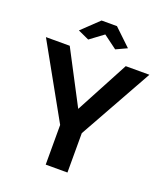

<svg xmlns="http://www.w3.org/2000/svg" viewBox="-162 -1026 984 1137"><g transform="rotate(20 330.0 -457.5)"><path d="M174 -814 280 -915H377L483 -814L414 -782L329 -845L244 -782ZM154 -710 329 -376 507 -710H656L398 -248V0H261V-250L4 -710Z"/></g></svg>

Font: Raleway-v4020
Style: Bold
Weight: 700
Designer: Matt McInerney, Pablo Impallari, Rodrigo Fuenzalida
Foundry: Matt McInerney, Pablo Impallari, Rodrigo Fuenzalida
Version: Version 4.020;PS 004.020;hotconv 1.0.88;makeotf.lib2.5.64775